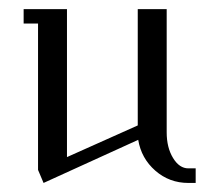

<svg xmlns="http://www.w3.org/2000/svg" viewBox="-20 -404 484 424"><path d="M32.2 -352.1V-383.8H127.9V-57.1L284.2 -127V-383.8H348.1V-111.8Q348.1 -78.1 362.1 -55.2Q376 -32.2 396 -32.2H412.1V0H396Q354 0 323 -27.1Q292 -54.2 285.2 -95.2L76.2 0L64 -28.8V-352.1Z"/></svg>

Font: Gawaa
Style: Regular
Weight: 400
Designer: T. Christopher White
Version: Version 1.0